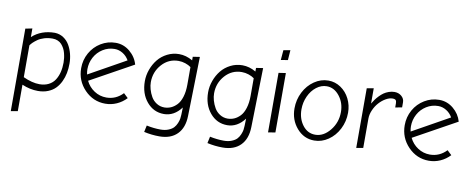

<svg xmlns="http://www.w3.org/2000/svg" viewBox="-72 -1028 3857 1560"><g transform="rotate(10 1857.0 -248.0)"><path d="M308.1 -496.1Q196.3 -496.1 121.1 -428.2V-499L64.9 -487.8V192.9L121.1 183.1V-35.2Q187 -6.8 252.9 -6.8Q298.8 -6.8 335.7 -21.7Q372.6 -36.6 396.7 -61.5Q420.9 -86.4 437.3 -120.6Q453.6 -154.8 460.7 -191.9Q467.8 -229 467.8 -270Q467.8 -310.5 458 -349.1Q448.2 -387.7 429.4 -420.4Q410.6 -453.1 379.2 -473.9Q347.7 -494.6 308.1 -496.1ZM255.9 -63Q195.3 -63 121.1 -97.2V-359.9Q129.4 -372.1 142.1 -384.5Q154.8 -397 176.5 -412.4Q198.2 -427.7 230 -437.3Q261.7 -446.8 297.9 -446.8Q320.8 -446.8 340.1 -438.7Q359.4 -430.7 372.1 -416.5Q384.8 -402.3 394.3 -384.8Q403.8 -367.2 408.9 -346.7Q414.1 -326.2 416.5 -307.4Q418.9 -288.6 418.9 -270Q418.9 -227.1 409.9 -190.7Q400.9 -154.3 382.3 -125.2Q363.8 -96.2 331.3 -79.6Q298.8 -63 255.9 -63Z M809.6 0Q858.4 0 903.1 -19.8Q947.8 -39.6 982.4 -76.2L945.8 -110.8Q888.7 -50.8 809.6 -50.8Q754.9 -50.8 709.5 -80.6Q664.1 -110.4 640.6 -159.2L994.6 -355Q977.1 -417 925.8 -459.5Q874.5 -502 809.6 -502Q743.7 -502 687.7 -468Q631.8 -434.1 599.6 -376.5Q567.4 -318.8 567.4 -251Q567.4 -147.5 638.4 -73.7Q709.5 0 809.6 0ZM809.6 -451.2Q844.7 -451.2 876.7 -431.6Q908.7 -412.1 927.7 -377.9L623.5 -208Q618.7 -231.4 618.7 -251Q618.7 -303.7 643.3 -349.6Q668 -395.5 712.2 -423.3Q756.3 -451.2 809.6 -451.2Z M1501.5 -507.8 1444.3 -499V-469.2Q1390.1 -501 1332.5 -501Q1280.3 -501 1234.9 -477.8Q1189.5 -454.6 1159.4 -417.2Q1129.4 -379.9 1112.3 -332.5Q1095.2 -285.2 1095.2 -236.8Q1095.2 -134.3 1151.6 -67.1Q1208 0 1293.5 0Q1377 0 1436.5 -79.1L1434.6 -18.1Q1434.1 -1.5 1431.6 14.2Q1429.2 29.8 1420.2 51.8Q1411.1 73.7 1396.5 89.8Q1381.8 106 1353.8 117.4Q1325.7 128.9 1288.6 128.9Q1233.4 128.9 1173.3 116.2L1161.6 170.9Q1225.1 185.1 1288.6 185.1Q1382.8 185.1 1435.5 131.8Q1488.3 78.6 1490.2 -19ZM1440.4 -413.1V-268.1Q1440.4 -210 1426.8 -166.5Q1413.1 -123 1390.4 -99.4Q1367.7 -75.7 1342.3 -64.7Q1316.9 -53.7 1288.6 -53.2Q1252.4 -53.2 1223.4 -71.8Q1194.3 -90.3 1178 -119.1Q1161.6 -147.9 1153.1 -178.5Q1144.5 -209 1144.5 -236.8Q1144.5 -321.8 1200 -383.8Q1255.4 -445.8 1337.4 -445.8Q1366.2 -445.8 1393.8 -436.5Q1421.4 -427.2 1440.4 -413.1Z M2023.4 -507.8 1966.3 -499V-469.2Q1912.1 -501 1854.5 -501Q1802.2 -501 1756.8 -477.8Q1711.4 -454.6 1681.4 -417.2Q1651.4 -379.9 1634.3 -332.5Q1617.2 -285.2 1617.2 -236.8Q1617.2 -134.3 1673.6 -67.1Q1730 0 1815.4 0Q1898.9 0 1958.5 -79.1L1956.5 -18.1Q1956.1 -1.5 1953.6 14.2Q1951.2 29.8 1942.1 51.8Q1933.1 73.7 1918.5 89.8Q1903.8 106 1875.7 117.4Q1847.7 128.9 1810.5 128.9Q1755.4 128.9 1695.3 116.2L1683.6 170.9Q1747.1 185.1 1810.5 185.1Q1904.8 185.1 1957.5 131.8Q2010.3 78.6 2012.2 -19ZM1962.4 -413.1V-268.1Q1962.4 -210 1948.7 -166.5Q1935.1 -123 1912.4 -99.4Q1889.6 -75.7 1864.3 -64.7Q1838.9 -53.7 1810.5 -53.2Q1774.4 -53.2 1745.4 -71.8Q1716.3 -90.3 1700 -119.1Q1683.6 -147.9 1675 -178.5Q1666.5 -209 1666.5 -236.8Q1666.5 -321.8 1721.9 -383.8Q1777.3 -445.8 1859.4 -445.8Q1888.2 -445.8 1915.8 -436.5Q1943.4 -427.2 1962.4 -413.1Z M2216.3 -689 2160.2 -679.2 2153.3 -597.2 2210.4 -606.9ZM2153.3 -491.2V0L2212.4 -9.8V-500Z M2533.2 0Q2595.2 0 2648.9 -36.6Q2702.6 -73.2 2734.4 -135.5Q2766.1 -197.8 2766.1 -270Q2766.1 -331.5 2739.7 -384.3Q2713.4 -437 2666.7 -468.5Q2620.1 -500 2564.5 -500Q2502.4 -500 2448.5 -463.1Q2394.5 -426.3 2362.8 -364Q2331.1 -301.8 2331.1 -230Q2331.1 -134.8 2389.4 -67.4Q2447.8 0 2533.2 0ZM2559.1 -452.1Q2620.6 -452.1 2664.3 -396.5Q2708 -340.8 2708 -265.1Q2708 -178.7 2654.8 -113.3Q2601.6 -47.9 2533.2 -47.9Q2469.7 -47.9 2429 -101.8Q2388.2 -155.8 2388.2 -231.9Q2388.2 -289.6 2411.4 -340.3Q2434.6 -391.1 2474.1 -421.6Q2513.7 -452.1 2559.1 -452.1Z M3190.9 -431.2Q3190.9 -460.9 3167.2 -481.4Q3143.6 -502 3108.9 -502Q3085.4 -502 3062.5 -493.9Q3039.6 -485.8 3021.7 -473.4Q3003.9 -460.9 2987.3 -443.6Q2970.7 -426.3 2959 -409.9Q2947.3 -393.6 2937 -376V-502L2880.9 -492.2V0L2937 -9.8V-252Q2937 -286.6 2952.9 -322.8Q2968.8 -358.9 2992.9 -385.7Q3017.1 -412.6 3046.6 -429.7Q3076.2 -446.8 3102.1 -446.8Q3122.6 -446.8 3129.2 -438.5Q3135.7 -430.2 3135.7 -412.1V-378.9L3190.9 -389.2Z M3479 0Q3527.8 0 3572.5 -19.8Q3617.2 -39.6 3651.9 -76.2L3615.2 -110.8Q3558.1 -50.8 3479 -50.8Q3424.3 -50.8 3378.9 -80.6Q3333.5 -110.4 3310.1 -159.2L3664.1 -355Q3646.5 -417 3595.2 -459.5Q3543.9 -502 3479 -502Q3413.1 -502 3357.2 -468Q3301.3 -434.1 3269 -376.5Q3236.8 -318.8 3236.8 -251Q3236.8 -147.5 3307.9 -73.7Q3378.9 0 3479 0ZM3479 -451.2Q3514.2 -451.2 3546.1 -431.6Q3578.1 -412.1 3597.2 -377.9L3293 -208Q3288.1 -231.4 3288.1 -251Q3288.1 -303.7 3312.7 -349.6Q3337.4 -395.5 3381.6 -423.3Q3425.8 -451.2 3479 -451.2Z"/></g></svg>

Font: Comic Neue Angular
Style: Regular
Weight: 400
Designer: Craig Rozynski
Foundry: Craig Rozynski
Version: Version 2.003